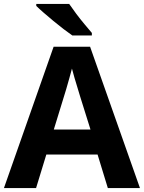

<svg xmlns="http://www.w3.org/2000/svg" viewBox="-20 -954 730 974"><path d="M527 0 475 -170H215L163 0H0L252 -717H437L690 0ZM387 -463Q382 -480 374 -506Q366 -532 358 -559Q350 -586 345 -606Q340 -586 331.5 -556.5Q323 -527 315.5 -500.5Q308 -474 304 -463L253 -297H439ZM331 -934Q346 -912 366.5 -884.5Q387 -857 408.5 -831.5Q430 -806 446 -787V-774H347Q328 -787 302.5 -806.5Q277 -826 250.5 -848Q224 -870 201 -890Q178 -910 164 -924V-934Z"/></svg>

Font: Noto Sans Thaana
Style: Bold
Weight: 700
Designer: David Williams
Foundry: Google Inc.
Version: Version 3.001; ttfautohint (v1.8.4.7-5d5b)